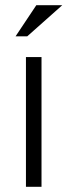

<svg xmlns="http://www.w3.org/2000/svg" viewBox="-20 -720 260 740"><path d="M140 0V-500H80V0ZM220 -700H120L40 -580H85Z"/></svg>

Font: Abel
Style: Regular
Weight: 400
Designer: Matthew Desmond
Foundry: Matthew Desmond
Version: Version 1.002